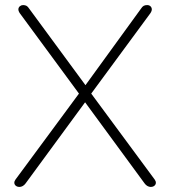

<svg xmlns="http://www.w3.org/2000/svg" viewBox="-20 -731 670 757"><path d="M57 6Q48 6 42.5 1.5Q37 -3 36.5 -9.5Q36 -16 41 -23L295 -367V-357L58 -679Q52 -688 52.5 -695Q53 -702 58.5 -706.5Q64 -711 71 -711Q79 -711 84.5 -708Q90 -705 95 -697L323 -387H311L536 -697Q541 -705 546.5 -708Q552 -711 560 -711Q568 -711 573 -706.5Q578 -702 578.5 -695Q579 -688 573 -679L336 -357V-367L590 -23Q595 -16 594.5 -9.5Q594 -3 588.5 1.5Q583 6 574 6Q568 6 561.5 2.5Q555 -1 550 -8L305 -342H326L81 -8Q76 -1 69.5 2.5Q63 6 57 6Z"/></svg>

Font: Nunito ExtraLight
Style: Regular
Weight: 200
Designer: Vernon Adams
Foundry: Vernon Adams
Version: Version 3.602;April 4, 2023;FontCreator 14.0.0.2856 64-bit